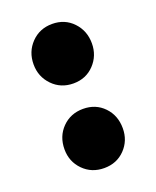

<svg xmlns="http://www.w3.org/2000/svg" viewBox="-101 -543 501 616"><g transform="rotate(-20 150.0 -235.0)"><path d="M150 11Q107 11 78.5 -18Q50 -47 50 -89Q50 -133 78.5 -162Q107 -191 150 -191Q193 -191 221 -162Q249 -133 249 -89Q249 -47 221 -18Q193 11 150 11ZM150 -278Q107 -278 78.5 -307.5Q50 -337 50 -379Q50 -422 78.5 -451.5Q107 -481 150 -481Q193 -481 221 -451.5Q249 -422 249 -379Q249 -337 221 -307.5Q193 -278 150 -278Z"/></g></svg>

Font: Outfit Thin ExtraBold
Style: Regular
Weight: 800
Version: Version 1.100;gftools[0.9.27]